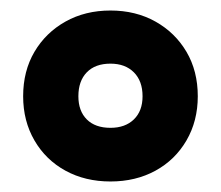

<svg xmlns="http://www.w3.org/2000/svg" viewBox="-20 -744 420 365"><path d="M190 -399Q142 -399 104.5 -419.5Q67 -440 45.5 -477Q24 -514 24 -561Q24 -609 45.5 -645.5Q67 -682 104.5 -703Q142 -724 190 -724Q238 -724 275.5 -703Q313 -682 334.5 -645.5Q356 -609 356 -561Q356 -514 334.5 -477Q313 -440 275.5 -419.5Q238 -399 190 -399ZM190 -501Q218 -501 234.5 -517Q251 -533 251 -561Q251 -590 234.5 -606.5Q218 -623 190 -623Q161 -623 145 -606.5Q129 -590 129 -561Q129 -533 145 -517Q161 -501 190 -501Z"/></svg>

Font: Noto Sans Bengali Condensed Black
Style: Regular
Weight: 900
Width: 3
Designer: Joana Ranito - Universal Thirst; Jelle Bosma - Monotype Design Team
Foundry: Universal Thirst ehf.
Version: Version 3.000; ttfautohint (v1.8.4.7-5d5b)